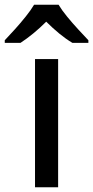

<svg xmlns="http://www.w3.org/2000/svg" viewBox="-63 -786 391 806"><path d="M181 0H84V-538H181ZM183 -766Q196 -744 218.5 -716.5Q241 -689 265.5 -662.5Q290 -636 308 -617V-606H241Q214 -622 186 -645Q158 -668 131 -695Q104 -668 76.5 -645.5Q49 -623 23 -606H-43V-617Q-24 -637 -0.5 -663Q23 -689 45 -716.5Q67 -744 80 -766Z"/></svg>

Font: Noto Sans Kayah Li Medium
Style: Regular
Weight: 500
Designer: Monotype Design Team, Sérgio Martins
Foundry: Monotype Imaging Inc.
Version: Version 2.002; ttfautohint (v1.8.4.7-5d5b)